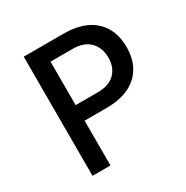

<svg xmlns="http://www.w3.org/2000/svg" viewBox="-149 -763 862 889"><g transform="rotate(-30 282.5 -318.5)"><path d="M95 0V-637H308.5Q415 -637 472.5 -583.8Q530 -530.5 530 -437.5Q530 -345 472.5 -292.2Q415 -239.5 308.5 -239.5H191V0ZM191 -322.5H308.5Q369.5 -322.5 401 -354Q432.5 -385.5 432.5 -437.5Q432.5 -490 401 -522.5Q369.5 -555 308.5 -555H191Z"/></g></svg>

Font: Karla Medium
Style: Regular
Weight: 500
Designer: Jonathan Pinhorn
Version: Version 2.001